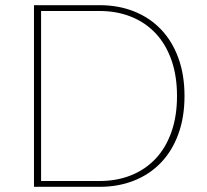

<svg xmlns="http://www.w3.org/2000/svg" viewBox="-20 -723 800 743"><path d="M694 -351.5Q694 -269 670 -203.8Q646 -138.5 602.5 -93.2Q559 -48 498.5 -24Q438 0 365 0H111.5V-703H365Q438 -703 498.5 -679Q559 -655 602.5 -609.8Q646 -564.5 670 -499.2Q694 -434 694 -351.5ZM665 -351.5Q665 -430 643.2 -491.2Q621.5 -552.5 581.8 -594.5Q542 -636.5 486.8 -658.5Q431.5 -680.5 365 -680.5H139V-22.5H365Q431.5 -22.5 486.8 -44.5Q542 -66.5 581.8 -108.5Q621.5 -150.5 643.2 -211.8Q665 -273 665 -351.5Z"/></svg>

Font: Lato 2
Style: Regular
Weight: 200
Designer: Lukasz Dziedzic with Adam Twardoch and Botio Nikoltchev
Foundry: tyPoland Lukasz Dziedzic
Version: Version 2.015; 2015-08-06; http://www.latofonts.com/